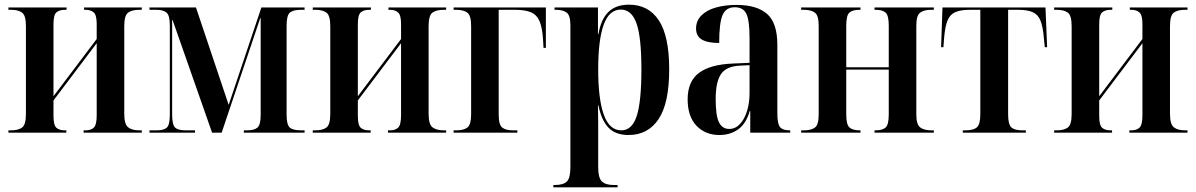

<svg xmlns="http://www.w3.org/2000/svg" viewBox="-20 -568 5120 822"><path d="M16 0V-10H28Q58 -10 74.5 -22Q91 -34 91 -80V-456Q91 -502 74.5 -514Q58 -526 28 -526H16V-536H265V-526H258Q234 -526 221.5 -515Q209 -504 209 -465V-156L394 -401V-466Q394 -503 381.5 -514.5Q369 -526 347 -526H340V-536H587V-526H576Q545 -526 528.5 -514Q512 -502 512 -456V-81Q512 -36 528.5 -23Q545 -10 576 -10H587V0H338V-10H347Q370 -10 382 -22Q394 -34 394 -75V-383L209 -138V-72Q209 -32 221.5 -21Q234 -10 257 -10H264V0Z M620 0V-10H652Q681 -10 694 -21.5Q707 -33 707 -76V-460Q707 -502 693 -514Q679 -526 650 -526H620V-536H819L959 -119L1099 -536H1284V-526H1269Q1235 -526 1221 -514Q1207 -502 1207 -458V-77Q1207 -34 1220.5 -22Q1234 -10 1269 -10H1284V0H1024V-10H1038Q1069 -10 1082.5 -22Q1096 -34 1096 -76V-490H1094L929 0H888L719 -482H717V-78Q717 -34 729.5 -22Q742 -10 775 -10H815V0Z M1319 0V-10H1331Q1361 -10 1377.5 -22Q1394 -34 1394 -80V-456Q1394 -502 1377.5 -514Q1361 -526 1331 -526H1319V-536H1568V-526H1561Q1537 -526 1524.5 -515Q1512 -504 1512 -465V-156L1697 -401V-466Q1697 -503 1684.5 -514.5Q1672 -526 1650 -526H1643V-536H1890V-526H1879Q1848 -526 1831.5 -514Q1815 -502 1815 -456V-81Q1815 -36 1831.5 -23Q1848 -10 1879 -10H1890V0H1641V-10H1650Q1673 -10 1685 -22Q1697 -34 1697 -75V-383L1512 -138V-72Q1512 -32 1524.5 -21Q1537 -10 1560 -10H1567V0Z M1922 0V-10H1934Q1966 -10 1981.5 -22.5Q1997 -35 1997 -78V-457Q1997 -502 1980.5 -514Q1964 -526 1934 -526H1922V-536H2317V-363H2307L2305 -397Q2302 -448 2290.5 -476Q2279 -504 2254 -515Q2229 -526 2185 -526H2115V-78Q2115 -34 2130 -22Q2145 -10 2175 -10H2195V0Z M2349 234V224H2356Q2391 224 2406.5 209.5Q2422 195 2422 148V-460Q2422 -503 2405.5 -514.5Q2389 -526 2361 -526H2354V-536H2540V-422H2542Q2553 -486 2585 -517Q2617 -548 2673 -548Q2756 -548 2800.5 -481Q2845 -414 2845 -271Q2845 -126 2799.5 -58Q2754 10 2671 10Q2615 10 2585 -21.5Q2555 -53 2542 -117H2540Q2541 -83 2541 -49.5Q2541 -16 2541 18V147Q2541 194 2557 209Q2573 224 2607 224H2624V234ZM2640 -10Q2686 -10 2706 -71.5Q2726 -133 2726 -271Q2726 -409 2705 -468Q2684 -527 2638 -527Q2588 -527 2564.5 -462Q2541 -397 2541 -271Q2541 -144 2565 -77Q2589 -10 2640 -10Z M3060 10Q3000 10 2962 -29.5Q2924 -69 2924 -143Q2924 -219 2972 -255.5Q3020 -292 3118 -296L3189 -299V-407Q3189 -480 3175.5 -508.5Q3162 -537 3126 -537Q3088 -537 3073.5 -503.5Q3059 -470 3059 -384Q3010 -384 2985 -398.5Q2960 -413 2960 -446Q2960 -479 2983 -502Q3006 -525 3045.5 -536Q3085 -547 3133 -547Q3220 -547 3264 -508.5Q3308 -470 3308 -376V-83Q3308 -39 3319 -24.5Q3330 -10 3361 -10H3363V0H3192V-93H3190Q3174 -38 3140 -14Q3106 10 3060 10ZM3102 -16Q3128 -16 3147.5 -36.5Q3167 -57 3178 -92Q3189 -127 3189 -168V-289L3147 -287Q3089 -284 3066.5 -250.5Q3044 -217 3044 -144Q3044 -73 3058 -44.5Q3072 -16 3102 -16Z M3410 0V-10H3422Q3453 -10 3469 -22Q3485 -34 3485 -78V-458Q3485 -502 3468.5 -514Q3452 -526 3422 -526H3410V-536H3664V-526H3659Q3630 -526 3616.5 -514Q3603 -502 3603 -458V-280H3785V-458Q3785 -502 3771.5 -514Q3758 -526 3729 -526H3724V-536H3978V-526H3966Q3936 -526 3919.5 -514Q3903 -502 3903 -458V-78Q3903 -35 3919.5 -22.5Q3936 -10 3967 -10H3978V0H3724V-10H3729Q3758 -10 3771.5 -22Q3785 -34 3785 -78V-270H3603V-78Q3603 -34 3617 -22Q3631 -10 3660 -10H3664V0Z M4102 0V-10H4113Q4148 -10 4162.5 -23Q4177 -36 4177 -79V-526H4132Q4093 -526 4070 -516Q4047 -506 4036.5 -480Q4026 -454 4022 -406L4019 -366H4009L4015 -536H4456L4463 -366H4453L4449 -406Q4445 -454 4434.5 -480Q4424 -506 4401 -516Q4378 -526 4339 -526H4296V-79Q4296 -36 4309.5 -23Q4323 -10 4357 -10H4372V0Z M4493 0V-10H4505Q4535 -10 4551.5 -22Q4568 -34 4568 -80V-456Q4568 -502 4551.5 -514Q4535 -526 4505 -526H4493V-536H4742V-526H4735Q4711 -526 4698.5 -515Q4686 -504 4686 -465V-156L4871 -401V-466Q4871 -503 4858.5 -514.5Q4846 -526 4824 -526H4817V-536H5064V-526H5053Q5022 -526 5005.5 -514Q4989 -502 4989 -456V-81Q4989 -36 5005.5 -23Q5022 -10 5053 -10H5064V0H4815V-10H4824Q4847 -10 4859 -22Q4871 -34 4871 -75V-383L4686 -138V-72Q4686 -32 4698.5 -21Q4711 -10 4734 -10H4741V0Z"/></svg>

Font: Noto Serif Display Condensed SemiBold
Style: Regular
Weight: 600
Width: 3
Designer: Monotype Design Team
Foundry: Monotype Imaging Inc.
Version: Version 2.009